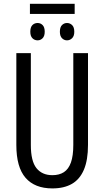

<svg xmlns="http://www.w3.org/2000/svg" viewBox="-20 -998 558 1027"><path d="M450.7 -713.9V-223.1Q450.7 -141.6 428.7 -90.1Q406.7 -38.6 364.5 -14.4Q322.3 9.8 260.3 9.8Q166 9.8 116.7 -46.9Q67.4 -103.5 67.4 -222.7V-713.9H145V-222.2Q145 -136.2 175 -98.6Q205.1 -61 260.3 -61Q296.9 -61 321.8 -77.1Q346.7 -93.3 359.4 -128.9Q372.1 -164.6 372.1 -223.1V-713.9ZM379.4 -977.5V-923.3H140.1V-977.5ZM181.2 -875Q196.8 -875 208 -863.8Q219.2 -852.5 219.2 -828.1Q219.2 -805.2 208 -793.7Q196.8 -782.2 181.2 -782.2Q164.6 -782.2 153.3 -793.7Q142.1 -805.2 142.1 -828.1Q142.1 -852.5 153.3 -863.8Q164.6 -875 181.2 -875ZM338.4 -875Q354 -875 365.7 -863.8Q377.4 -852.5 377.4 -828.1Q377.4 -805.2 365.7 -793.7Q354 -782.2 338.4 -782.2Q322.8 -782.2 311.5 -793.7Q300.3 -805.2 300.3 -828.1Q300.3 -852.5 311.5 -863.8Q322.8 -875 338.4 -875Z"/></svg>

Font: Open Sans Condensed
Style: Regular
Weight: 400
Width: 3
Designer: Monotype Design Team
Foundry: Monotype Imaging Inc.
Version: Version 3.000